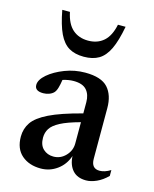

<svg xmlns="http://www.w3.org/2000/svg" viewBox="-105 -741 660 823"><g transform="rotate(15 225.0 -329.5)"><path d="M355.5 10Q316.5 10 295.8 -13.2Q275 -36.5 273 -76Q259.5 -36 227 -12.5Q194.5 11 154.5 11Q103 11 70.2 -17.2Q37.5 -45.5 37.5 -99.5Q37.5 -134.5 56.5 -162.5Q75.5 -190.5 126 -215.2Q176.5 -240 270.5 -264.5V-314Q270.5 -348 252.8 -368Q235 -388 195 -388Q172.5 -388 147 -380Q144 -359 139.5 -343.8Q135 -328.5 128 -321Q120 -312.5 107.2 -308Q94.5 -303.5 81.5 -303.5Q44 -303.5 44 -330.5Q44 -353.5 72.2 -377.8Q100.5 -402 144 -418.8Q187.5 -435.5 234 -435.5Q305.5 -435.5 334.8 -403Q364 -370.5 364 -313V-88.5Q364 -45 401 -45Q423.5 -45 449.5 -61V-35Q427 -12.5 402 -1.2Q377 10 355.5 10ZM130.5 -119.5Q130.5 -86.5 148.8 -69.5Q167 -52.5 194 -52.5Q225.5 -52.5 248 -76Q270.5 -99.5 270.5 -131V-225.5Q213.5 -210 183.2 -194Q153 -178 141.8 -160Q130.5 -142 130.5 -119.5ZM209 -571Q250.5 -571 277.8 -595Q305 -619 315.5 -670H349.5Q337.5 -605.5 319.8 -568.2Q302 -531 275.2 -515.2Q248.5 -499.5 209 -499.5Q169.5 -499.5 142.8 -515.2Q116 -531 98.2 -568.2Q80.5 -605.5 68.5 -670H102.5Q113 -619 140.2 -595Q167.5 -571 209 -571Z"/></g></svg>

Font: Newsreader Text Medium
Style: Regular
Weight: 500
Designer: Hugues Gentile
Foundry: Production Type
Version: Version 1.002